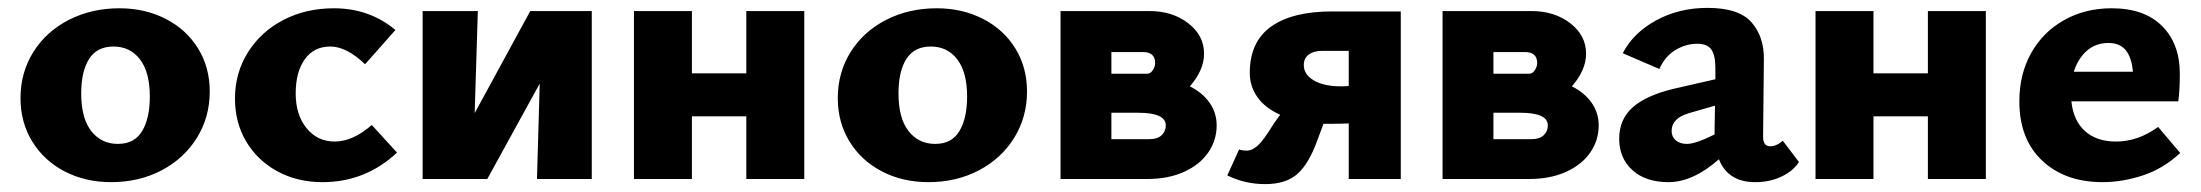

<svg xmlns="http://www.w3.org/2000/svg" viewBox="-20 -454 5584 487"><path d="M32 -205Q32 -270 64.5 -322Q97 -374 154.5 -403.5Q212 -433 283 -433Q348 -433 400.5 -406Q453 -379 482.5 -331Q512 -283 512 -222Q512 -157 479.5 -104.5Q447 -52 390 -22Q333 8 262 8Q196 8 143.5 -19.5Q91 -47 61.5 -95.5Q32 -144 32 -205ZM360 -209Q360 -271 335 -303.5Q310 -336 268 -336Q226 -336 206 -304.5Q186 -273 186 -217Q186 -154 211.5 -121.5Q237 -89 279 -89Q321 -89 340.5 -121.5Q360 -154 360 -209Z M576 -204Q576 -269 609 -321.5Q642 -374 699 -403.5Q756 -433 827 -433Q917 -433 983 -378L906 -291Q859 -336 818 -336Q776 -336 753 -303.5Q730 -271 730 -217Q730 -163 757.5 -129Q785 -95 829 -95Q875 -95 923 -137L987 -67Q907 8 798 8Q734 8 683.5 -19.5Q633 -47 604.5 -95Q576 -143 576 -204Z M1481 0H1342L1349 -242L1216 0H1052V-426H1192L1184 -167L1325 -426H1481Z M2020 -426V0H1873V-159H1735V0H1588V-426H1735V-268H1873V-426Z M2105 -205Q2105 -270 2137.5 -322Q2170 -374 2227.5 -403.5Q2285 -433 2356 -433Q2421 -433 2473.5 -406Q2526 -379 2555.5 -331Q2585 -283 2585 -222Q2585 -157 2552.5 -104.5Q2520 -52 2463 -22Q2406 8 2335 8Q2269 8 2216.5 -19.5Q2164 -47 2134.5 -95.5Q2105 -144 2105 -205ZM2433 -209Q2433 -271 2408 -303.5Q2383 -336 2341 -336Q2299 -336 2279 -304.5Q2259 -273 2259 -217Q2259 -154 2284.5 -121.5Q2310 -89 2352 -89Q2394 -89 2413.5 -121.5Q2433 -154 2433 -209Z M3066 -136Q3066 -98 3044.5 -67Q3023 -36 2983 -18Q2943 0 2890 0H2670V-426H2895Q2954 -426 2994 -395Q3034 -364 3034 -318Q3034 -276 2998 -235Q3030 -219 3048 -193.5Q3066 -168 3066 -136ZM2799 -322V-267H2890Q2898 -267 2904 -276Q2910 -285 2910 -294Q2910 -322 2879 -322ZM2937 -136Q2937 -168 2867 -168H2799V-101H2895Q2916 -101 2926.5 -111Q2937 -121 2937 -136Z M3533 -425V0H3401V-141Q3386 -140 3356 -140H3337L3316 -84Q3294 -30 3265.5 -8.5Q3237 13 3189 13Q3138 13 3093 -9L3123 -75Q3130 -72 3143 -72Q3156 -72 3170.5 -85Q3185 -98 3210 -139L3227 -163Q3189 -180 3169.5 -207.5Q3150 -235 3150 -269Q3150 -348 3204 -386.5Q3258 -425 3359 -425ZM3401 -236V-325H3333Q3312 -325 3299.5 -315.5Q3287 -306 3287 -289Q3287 -265 3312.5 -250Q3338 -235 3382 -235Q3395 -235 3401 -236Z M4035 -136Q4035 -98 4013.5 -67Q3992 -36 3952 -18Q3912 0 3859 0H3639V-426H3864Q3923 -426 3963 -395Q4003 -364 4003 -318Q4003 -276 3967 -235Q3999 -219 4017 -193.5Q4035 -168 4035 -136ZM3768 -322V-267H3859Q3867 -267 3873 -276Q3879 -285 3879 -294Q3879 -322 3848 -322ZM3906 -136Q3906 -168 3836 -168H3768V-101H3864Q3885 -101 3895.5 -111Q3906 -121 3906 -136Z M4543 -43Q4528 -20 4498.5 -6Q4469 8 4432 8Q4363 8 4340 -50Q4274 8 4212 8Q4154 8 4120.5 -22.5Q4087 -53 4087 -102Q4087 -151 4121 -181.5Q4155 -212 4226 -229L4331 -253V-282Q4331 -313 4321 -328Q4311 -343 4285 -343Q4256 -343 4229.5 -327Q4203 -311 4189 -279L4096 -319Q4123 -371 4181 -402.5Q4239 -434 4311 -434Q4391 -434 4423 -397Q4455 -360 4454 -303L4452 -107Q4452 -83 4470 -83Q4486 -83 4502 -97ZM4329 -113V-126L4330 -186L4264 -167Q4220 -154 4220 -122Q4220 -107 4230.5 -98Q4241 -89 4259 -89Q4281 -89 4329 -113Z M5017 -426V0H4870V-159H4732V0H4585V-426H4732V-268H4870V-426Z M5510 -66Q5467 -26 5415 -9Q5363 8 5313 8Q5218 8 5160 -46.5Q5102 -101 5102 -197Q5102 -266 5132 -319.5Q5162 -373 5215.5 -403Q5269 -433 5336 -433Q5419 -433 5464 -388Q5509 -343 5509 -267Q5509 -222 5505 -197H5234Q5239 -148 5268.5 -121.5Q5298 -95 5347 -95Q5403 -95 5454 -132ZM5240 -272H5390Q5387 -308 5372 -326.5Q5357 -345 5328 -345Q5296 -345 5273.5 -325.5Q5251 -306 5240 -272Z"/></svg>

Font: Ysabeau Ultrabold
Style: Regular
Weight: 800
Designer: Christian Thalmann (Catharsis Fonts)
Version: Version 0.003